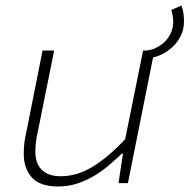

<svg xmlns="http://www.w3.org/2000/svg" viewBox="-20 -663 686 695"><path d="M190 12Q124 12 95 -21Q66 -54 66 -105Q66 -128 68.5 -148Q71 -168 76 -188L134 -480H176L118 -192Q113 -170 110.5 -152Q108 -134 108 -114Q108 -71 131.5 -48Q155 -25 200 -25Q260 -25 317 -60.5Q374 -96 433 -159L498 -480H508Q526 -481 544 -489.5Q562 -498 576 -511.5Q590 -525 598.5 -543.5Q607 -562 607 -585Q607 -605 600 -627L637 -643Q642 -628 644 -614.5Q646 -601 646 -587Q646 -556 634 -532.5Q622 -509 604.5 -493Q587 -477 568 -467.5Q549 -458 534 -455L443 0H409L425 -107H421Q397 -84 371.5 -62.5Q346 -41 317.5 -24.5Q289 -8 257.5 2Q226 12 190 12Z"/></svg>

Font: Source Code Pro Light
Style: Italic
Weight: 300
Italic angle: -11°
Monospace: yes
Designer: Paul D. Hunt, Teo Tuominen
Foundry: Adobe Systems Incorporated
Version: Version 1.050;PS 1.000;hotconv 16.6.51;makeotf.lib2.5.65220